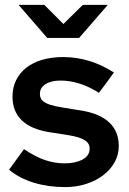

<svg xmlns="http://www.w3.org/2000/svg" viewBox="-20 -754 526 784"><path d="M17 0ZM17 -61Q32 -82 47.5 -103Q63 -124 78 -145Q124 -114 163.5 -100.5Q203 -87 244 -87Q288 -87 317 -102.5Q346 -118 346 -147Q346 -165 334 -175.5Q322 -186 301.5 -192.5Q281 -199 254 -203Q227 -207 196 -212L183 -214Q31 -238 31 -360Q31 -397 46 -427Q61 -457 88 -478Q115 -499 153 -510Q191 -521 238 -521Q347 -521 445 -458Q430 -437 415 -416.5Q400 -396 384 -375Q305 -425 227 -425Q189 -425 166 -410.5Q143 -396 143 -371Q143 -353 153.5 -343Q164 -333 184 -326.5Q204 -320 232.5 -315.5Q261 -311 297 -305L310 -303Q386 -291 425.5 -254.5Q465 -218 465 -158Q465 -122 448 -91.5Q431 -61 401.5 -38.5Q372 -16 332 -3Q292 10 246 10Q177 10 118 -8Q59 -26 17 -61ZM161 -734 239 -656 318 -734H420L303 -599H173L56 -734Z"/></svg>

Font: Rosa Sans SemiBold
Style: Regular
Weight: 600
Designer: Pentagram / MCKL
Foundry: Pentagram / MCKL
Version: Version 1.005;September 16, 2019;FontCreator 11.5.0.2425 64-